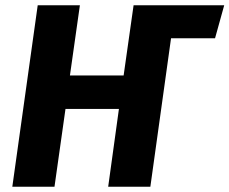

<svg xmlns="http://www.w3.org/2000/svg" viewBox="-20 -713 876 733"><path d="M836 -693H490L452 -425H247L285 -693H124L27 0H188L230 -297H434L393 0H554L633 -567H801Z"/></svg>

Font: Fira Sans
Style: Bold Italic
Weight: 700
Italic angle: -8°
Designer: bBox Type GmbH & Carrois Corporate GbR & Edenspiekermann AG
Foundry: bBox Type GmbH & Carrois Corporate GbR & Edenspiekermann AG
Version: Version 4.301;PS 004.301;hotconv 1.0.88;makeotf.lib2.5.64775